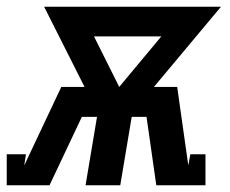

<svg xmlns="http://www.w3.org/2000/svg" viewBox="-62 -550 682 570"><path d="M-42 0V-92H15L10 -59L120 -292H189L69 -530H594L395 -292H464L497 -59L503 -92H548V0H402L373 -203H329L295 0H192L226 -203H181L85 0ZM292 -292 417 -442H217Z"/></svg>

Font: Iosevka Curly Slab SmBdEx
Style: Italic
Weight: 600
Width: 7
Italic angle: -9°
Monospace: yes
Designer: Belleve Invis
Foundry: Belleve Invis
Version: Version 11.1.0; ttfautohint (v1.8.3)